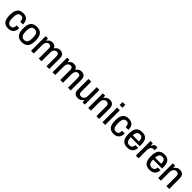

<svg xmlns="http://www.w3.org/2000/svg" viewBox="602 -2793 4876 4876"><g transform="rotate(45 3040.0 -355.5)"><path d="M248 12Q176 12 129 -17.5Q82 -47 59 -108Q36 -169 36 -263Q36 -359 60 -419.5Q84 -480 131.5 -509Q179 -538 250 -538Q300 -538 336 -525Q372 -512 396 -485.5Q420 -459 432 -420Q444 -381 444 -329H344Q344 -373 334.5 -401Q325 -429 304 -442.5Q283 -456 248 -456Q213 -456 188 -438.5Q163 -421 150.5 -381.5Q138 -342 138 -277V-248Q138 -190 149.5 -150Q161 -110 186 -90Q211 -70 250 -70Q285 -70 306 -84Q327 -98 337.5 -126.5Q348 -155 348 -197H444Q444 -151 432.5 -113Q421 -75 397 -47Q373 -19 336 -3.5Q299 12 248 12Z M740 12Q667 12 617 -17Q567 -46 542 -106.5Q517 -167 517 -263Q517 -360 542 -420.5Q567 -481 617 -509.5Q667 -538 740 -538Q814 -538 863.5 -509.5Q913 -481 938.5 -420.5Q964 -360 964 -263Q964 -167 938.5 -106.5Q913 -46 863.5 -17Q814 12 740 12ZM740 -70Q782 -70 809 -89Q836 -108 848.5 -147.5Q861 -187 861 -249V-277Q861 -340 848.5 -379.5Q836 -419 809 -437.5Q782 -456 740 -456Q698 -456 671.5 -437.5Q645 -419 632 -379.5Q619 -340 619 -277V-249Q619 -187 632 -147.5Q645 -108 671.5 -89Q698 -70 740 -70Z M1062 0V-526H1143L1152 -454H1158Q1174 -482 1195 -501Q1216 -520 1242.5 -529Q1269 -538 1300 -538Q1345 -538 1377.5 -519Q1410 -500 1425 -454H1431Q1447 -482 1468.5 -500.5Q1490 -519 1517 -528.5Q1544 -538 1575 -538Q1618 -538 1649.5 -522.5Q1681 -507 1698.5 -472Q1716 -437 1716 -378V0H1617V-357Q1617 -382 1612 -400Q1607 -418 1597.5 -428.5Q1588 -439 1573 -444.5Q1558 -450 1540 -450Q1512 -450 1489 -433Q1466 -416 1452 -384.5Q1438 -353 1438 -308V0H1340V-357Q1340 -382 1335 -400Q1330 -418 1320 -428.5Q1310 -439 1295.5 -444.5Q1281 -450 1264 -450Q1235 -450 1211.5 -433Q1188 -416 1174 -384.5Q1160 -353 1160 -308V0Z M1833 0V-526H1914L1923 -454H1929Q1945 -482 1966 -501Q1987 -520 2013.5 -529Q2040 -538 2071 -538Q2116 -538 2148.5 -519Q2181 -500 2196 -454H2202Q2218 -482 2239.5 -500.5Q2261 -519 2288 -528.5Q2315 -538 2346 -538Q2389 -538 2420.5 -522.5Q2452 -507 2469.5 -472Q2487 -437 2487 -378V0H2388V-357Q2388 -382 2383 -400Q2378 -418 2368.5 -428.5Q2359 -439 2344 -444.5Q2329 -450 2311 -450Q2283 -450 2260 -433Q2237 -416 2223 -384.5Q2209 -353 2209 -308V0H2111V-357Q2111 -382 2106 -400Q2101 -418 2091 -428.5Q2081 -439 2066.5 -444.5Q2052 -450 2035 -450Q2006 -450 1982.5 -433Q1959 -416 1945 -384.5Q1931 -353 1931 -308V0Z M2747 12Q2679 12 2639 -25Q2599 -62 2599 -152V-526H2698V-170Q2698 -145 2703.5 -127.5Q2709 -110 2720 -98.5Q2731 -87 2747 -82Q2763 -77 2783 -77Q2814 -77 2839.5 -93.5Q2865 -110 2880 -142Q2895 -174 2895 -218V-526H2994V0H2912L2904 -72H2898Q2881 -44 2858.5 -25.5Q2836 -7 2808 2.5Q2780 12 2747 12Z M3115 0V-526H3196L3205 -454H3211Q3228 -482 3250.5 -501Q3273 -520 3301 -529Q3329 -538 3362 -538Q3407 -538 3440 -522Q3473 -506 3491.5 -470.5Q3510 -435 3510 -375V0H3410V-356Q3410 -381 3404.5 -399Q3399 -417 3388 -428Q3377 -439 3361 -444.5Q3345 -450 3325 -450Q3294 -450 3268.5 -433Q3243 -416 3228 -384.5Q3213 -353 3213 -308V0Z M3627 -619V-723H3725V-619ZM3627 0V-526H3725V0Z M4034 12Q3962 12 3915 -17.5Q3868 -47 3845 -108Q3822 -169 3822 -263Q3822 -359 3846 -419.5Q3870 -480 3917.5 -509Q3965 -538 4036 -538Q4086 -538 4122 -525Q4158 -512 4182 -485.5Q4206 -459 4218 -420Q4230 -381 4230 -329H4130Q4130 -373 4120.5 -401Q4111 -429 4090 -442.5Q4069 -456 4034 -456Q3999 -456 3974 -438.5Q3949 -421 3936.5 -381.5Q3924 -342 3924 -277V-248Q3924 -190 3935.5 -150Q3947 -110 3972 -90Q3997 -70 4036 -70Q4071 -70 4092 -84Q4113 -98 4123.5 -126.5Q4134 -155 4134 -197H4230Q4230 -151 4218.5 -113Q4207 -75 4183 -47Q4159 -19 4122 -3.5Q4085 12 4034 12Z M4522 12Q4448 12 4399.5 -17Q4351 -46 4327 -107Q4303 -168 4303 -263Q4303 -360 4327.5 -420.5Q4352 -481 4401 -509.5Q4450 -538 4525 -538Q4593 -538 4638 -511.5Q4683 -485 4706 -428.5Q4729 -372 4729 -281V-239H4405Q4406 -181 4418 -143Q4430 -105 4455.5 -86.5Q4481 -68 4523 -68Q4548 -68 4567.5 -75.5Q4587 -83 4601 -97Q4615 -111 4622.5 -132.5Q4630 -154 4631 -181H4728Q4727 -135 4713 -98.5Q4699 -62 4672 -37.5Q4645 -13 4607 -0.5Q4569 12 4522 12ZM4406 -309H4627Q4627 -349 4620 -377Q4613 -405 4600 -423Q4587 -441 4567.5 -449Q4548 -457 4523 -457Q4484 -457 4459 -440.5Q4434 -424 4421.5 -391Q4409 -358 4406 -309Z M4827 0V-526H4908L4916 -446H4922Q4931 -472 4945 -492.5Q4959 -513 4979.5 -525.5Q5000 -538 5029 -538Q5042 -538 5052.5 -536Q5063 -534 5069 -531V-435H5036Q5009 -435 4988.5 -425.5Q4968 -416 4953.5 -397.5Q4939 -379 4932 -351.5Q4925 -324 4925 -289V0Z M5324 12Q5250 12 5201.5 -17Q5153 -46 5129 -107Q5105 -168 5105 -263Q5105 -360 5129.5 -420.5Q5154 -481 5203 -509.5Q5252 -538 5327 -538Q5395 -538 5440 -511.5Q5485 -485 5508 -428.5Q5531 -372 5531 -281V-239H5207Q5208 -181 5220 -143Q5232 -105 5257.5 -86.5Q5283 -68 5325 -68Q5350 -68 5369.5 -75.5Q5389 -83 5403 -97Q5417 -111 5424.5 -132.5Q5432 -154 5433 -181H5530Q5529 -135 5515 -98.5Q5501 -62 5474 -37.5Q5447 -13 5409 -0.5Q5371 12 5324 12ZM5208 -309H5429Q5429 -349 5422 -377Q5415 -405 5402 -423Q5389 -441 5369.5 -449Q5350 -457 5325 -457Q5286 -457 5261 -440.5Q5236 -424 5223.5 -391Q5211 -358 5208 -309Z M5629 0V-526H5710L5719 -454H5725Q5742 -482 5764.5 -501Q5787 -520 5815 -529Q5843 -538 5876 -538Q5921 -538 5954 -522Q5987 -506 6005.5 -470.5Q6024 -435 6024 -375V0H5924V-356Q5924 -381 5918.5 -399Q5913 -417 5902 -428Q5891 -439 5875 -444.5Q5859 -450 5839 -450Q5808 -450 5782.5 -433Q5757 -416 5742 -384.5Q5727 -353 5727 -308V0Z"/></g></svg>

Font: Archivo SemiCondensed Medium
Style: Regular
Weight: 500
Width: 4
Designer: Hector Gatti
Foundry: Omnibus-Type
Version: Version 2.001